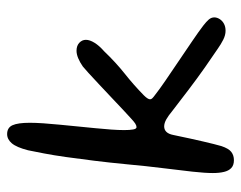

<svg xmlns="http://www.w3.org/2000/svg" viewBox="-90 -584 692 552"><g transform="rotate(-90 256.0 -308.0)"><path d="M71.5 18.5Q57 18.5 49 11Q41 3.5 37.8 -10Q34.5 -23.5 34.5 -42Q34.5 -64.5 38.5 -101Q42.5 -137.5 48.5 -185Q54.5 -232.5 59.5 -287.5Q64.5 -340 70 -384Q75.5 -428 80.5 -463.8Q85.5 -499.5 90.8 -527Q96 -554.5 100 -573.5Q108.5 -606.5 120 -620Q131.5 -633.5 146.5 -633.5Q165 -633.5 172 -618Q179 -602.5 179 -568.5Q179 -551.5 177.5 -529.2Q176 -507 173.5 -482Q171 -457 168.5 -431Q166 -405 163.5 -380.2Q161 -355.5 159.5 -334Q158 -312.5 158 -297Q158 -281 159.8 -271.2Q161.5 -261.5 166.5 -261.5Q171 -261.5 176.8 -265.2Q182.5 -269 190 -276Q198.5 -283.5 214.8 -298.8Q231 -314 250.8 -332.8Q270.5 -351.5 289.5 -369.2Q308.5 -387 322.5 -399.8Q336.5 -412.5 341 -416Q352.5 -424 364.2 -429Q376 -434 386 -434Q400.5 -434 409 -426Q417.5 -418 417.5 -407Q417.5 -396 409 -382.2Q400.5 -368.5 384.5 -354.5Q352.5 -321 320 -295.2Q287.5 -269.5 258 -240.5Q246.5 -229 246.5 -222.5Q246.5 -219 249.8 -215.8Q253 -212.5 260 -207.5Q274.5 -196 300.5 -178.2Q326.5 -160.5 356.5 -140.2Q386.5 -120 414 -101.2Q441.5 -82.5 458.5 -69.5Q469.5 -61 475.8 -53.8Q482 -46.5 482 -38Q482 -30 477 -22.2Q472 -14.5 463.5 -10Q455 -5.5 443.5 -5.5Q431 -5.5 417.8 -12.2Q404.5 -19 392.5 -27.5Q370 -42.5 338 -65Q306 -87.5 272.8 -112.8Q239.5 -138 212.5 -159Q200 -169.5 189 -175.8Q178 -182 168.5 -182Q159 -182 152.8 -175.5Q146.5 -169 144 -156Q133 -103 125.2 -69.8Q117.5 -36.5 112 -17.5Q105 3.5 95.2 11Q85.5 18.5 71.5 18.5Z"/></g></svg>

Font: Gluten Thin Light
Style: Regular
Weight: 300
Version: Version 1.300